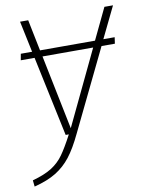

<svg xmlns="http://www.w3.org/2000/svg" viewBox="-88 -579 640 836"><g transform="rotate(-10 232.0 -161.0)"><path d="M403 -382H453L449 -354H390L217 3Q188 64 160 100Q132 136 94 159.5Q56 183 -3 198L-6 170Q48 155 79.5 135Q111 115 132.5 85Q154 55 183 0H169L94 -354H33L38 -382H88L59 -520H95L123 -382H366L432 -520H470ZM353 -354H129L196 -25Z"/></g></svg>

Font: FiraGO UltraLight
Style: Italic
Weight: 200
Italic angle: -8°
Designer: bBox Type GmbH
Foundry: bBox Type GmbH
Version: Version 1.001